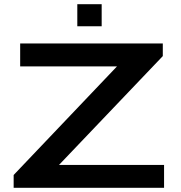

<svg xmlns="http://www.w3.org/2000/svg" viewBox="-20 -894 864 914"><path d="M45 0V-61L537 -578H76V-687H755V-627L261 -109H761V0ZM348 -769V-874H464V-769Z"/></svg>

Font: Archivo Expanded Medium
Style: Regular
Weight: 500
Width: 7
Designer: Hector Gatti
Foundry: Omnibus-Type
Version: Version 2.001